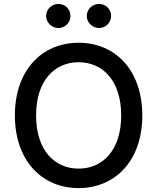

<svg xmlns="http://www.w3.org/2000/svg" viewBox="-20 -957 808 987"><path d="M711.6 -363.6C711.6 -596.2 572.4 -737.2 384.2 -737.2C195.3 -737.2 56.5 -596.2 56.5 -363.6C56.5 -131.4 195.3 9.9 384.2 9.9C572.4 9.9 711.6 -131 711.6 -363.6ZM165.5 -363.6C165.5 -540.8 258.9 -637.1 384.2 -637.1C509.2 -637.1 603 -540.8 603 -363.6C603 -186.4 509.2 -90.2 384.2 -90.2C258.9 -90.2 165.5 -186.4 165.5 -363.6ZM217 -874.6C217 -841.6 246.4 -812.9 279.8 -812.9C315.3 -812.9 342.3 -841.6 342.3 -874.6C342.3 -909.8 315.3 -936.8 279.8 -936.8C246.4 -936.8 217 -909.8 217 -874.6ZM425.8 -874.6C425.8 -841.6 455.3 -812.9 488.6 -812.9C524.1 -812.9 551.1 -841.6 551.1 -874.6C551.1 -909.8 524.1 -936.8 488.6 -936.8C455.3 -936.8 425.8 -909.8 425.8 -874.6Z"/></svg>

Font: Magic Ui Pro Medium
Style: Regular
Weight: 500
Designer: Stefan Endress, Andreas Faust
Version: Version 1.000;FEAKit 1.0